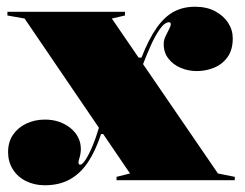

<svg xmlns="http://www.w3.org/2000/svg" viewBox="-20 -535 728 570"><path d="M326 0V-10L366 -20L53 -480L2 -489V-500H351V-489L312 -480L627 -20L677 -10V0ZM113 15Q82 15 57 2.5Q32 -10 18 -32.5Q4 -55 4 -83Q4 -114 19 -135.5Q34 -157 59 -168.5Q84 -180 113 -180Q136 -180 155 -173.5Q174 -167 189 -155Q204 -143 212 -127Q220 -111 220 -93Q220 -85 218.5 -77Q217 -69 215 -63Q213 -57 213 -53Q213 -46 218 -46Q224 -46 233.5 -60Q243 -74 254 -100Q265 -126 275 -160L290 -137H280Q264 -88 241.5 -54Q219 -20 187.5 -2.5Q156 15 113 15ZM564 -324Q539 -324 516.5 -333.5Q494 -343 480 -361Q466 -379 466 -404Q466 -416 471.5 -427.5Q477 -439 482 -448.5Q487 -458 487 -463Q487 -469 482 -469Q469 -469 454.5 -448.5Q440 -428 427 -398.5Q414 -369 404 -343L390 -364H400Q422 -420 445.5 -453Q469 -486 496.5 -500.5Q524 -515 559 -515Q594 -515 619 -501.5Q644 -488 657.5 -467Q671 -446 671 -421Q671 -387 655.5 -365.5Q640 -344 615.5 -334Q591 -324 564 -324Z"/></svg>

Font: Kalnia Thin
Style: Bold
Weight: 700
Version: Version 1.105